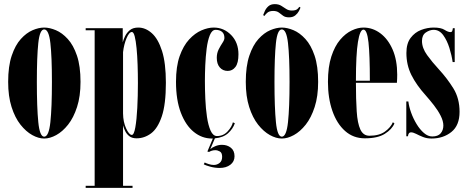

<svg xmlns="http://www.w3.org/2000/svg" viewBox="-20 -660 2270 930"><path d="M194 11Q166.5 11 136.2 -5.8Q106 -22.5 79.2 -56.2Q52.5 -90 36 -141.8Q19.5 -193.5 19.5 -263.5Q19.5 -339.5 36.8 -390.5Q54 -441.5 81 -471.2Q108 -501 138 -513.8Q168 -526.5 194 -526.5Q220 -526.5 250.5 -513.8Q281 -501 308.2 -471.2Q335.5 -441.5 352.8 -390.5Q370 -339.5 370 -263.5Q370 -193.5 353.2 -141.8Q336.5 -90 309.8 -56.2Q283 -22.5 252.5 -5.8Q222 11 194 11ZM194 2Q216.5 2 224 -68.5Q231.5 -139 231.5 -263.5Q231.5 -385 224 -451.2Q216.5 -517.5 194 -517.5Q172.5 -517.5 165.5 -451.2Q158.5 -385 158.5 -263.5Q158.5 -139 165.5 -68.5Q172.5 2 194 2Z M395 250V240H438.5V-513.5H395V-523.5H574.5V-455Q578 -468.5 586 -485Q594 -501.5 609 -514Q624 -526.5 650 -526.5Q685 -526.5 715.5 -499.2Q746 -472 764.8 -413.2Q783.5 -354.5 783.5 -259Q783.5 -155 763.8 -96.5Q744 -38 711.8 -14Q679.5 10 641.5 10Q619.5 10 606.2 -0.5Q593 -11 586 -25.8Q579 -40.5 576 -53V240H622V250ZM618.5 -6.5Q629 -6.5 635.5 -43.2Q642 -80 645 -137.5Q648 -195 648 -257.5Q648 -302.5 646.5 -346.5Q645 -390.5 641.5 -426.5Q638 -462.5 632.5 -483.8Q627 -505 619 -505Q605.5 -505 593 -475.2Q580.5 -445.5 576 -407.5V-110.5Q576.5 -69 591 -37.8Q605.5 -6.5 618.5 -6.5Z M1006.5 11Q958.5 11 919 -20.8Q879.5 -52.5 856 -114Q832.5 -175.5 832.5 -264Q832.5 -338 850.2 -388.2Q868 -438.5 896.2 -469Q924.5 -499.5 956 -513Q987.5 -526.5 1015 -526.5Q1064.5 -526.5 1099.8 -490.2Q1135 -454 1135 -397Q1135 -355 1120.5 -335.8Q1106 -316.5 1083 -316.5Q1059.5 -316.5 1044.8 -333.2Q1030 -350 1030 -380Q1030 -402.5 1039.2 -420.8Q1048.5 -439 1057.8 -452.8Q1067 -466.5 1067 -476Q1067 -496.5 1055.2 -506Q1043.5 -515.5 1024.5 -515.5Q1007 -515.5 996.5 -489.8Q986 -464 981 -424.8Q976 -385.5 974.2 -343.2Q972.5 -301 972.5 -268Q972.5 -227.5 974.5 -181.2Q976.5 -135 982.5 -94Q988.5 -53 1000.2 -27Q1012 -1 1031 -1Q1062 -1 1082.8 -23.8Q1103.5 -46.5 1108 -67.5L1117.5 -63Q1108 -35.5 1084.5 -14.5Q1061 6.5 1021 10L998.5 62.5Q1005.5 55.5 1021.8 48.5Q1038 41.5 1055 41.5Q1080.5 41.5 1098.2 55.5Q1116 69.5 1116 97Q1116 122.5 1095.8 138Q1075.5 153.5 1044 153.5Q1020 153.5 997.2 147Q974.5 140.5 967 136L971.5 127Q976.5 130 990 134.5Q1003.5 139 1015.5 139Q1031.5 139 1043.8 129.2Q1056 119.5 1056 99.5Q1056 80 1045 73.8Q1034 67.5 1023 67.5Q1007 67.5 992.5 76L984.5 74L1011 11Q1009 11 1006.5 11Z M1345 11Q1317.5 11 1287.2 -5.8Q1257 -22.5 1230.2 -56.2Q1203.5 -90 1187 -141.8Q1170.5 -193.5 1170.5 -263.5Q1170.5 -339.5 1187.8 -390.5Q1205 -441.5 1232 -471.2Q1259 -501 1289 -513.8Q1319 -526.5 1345 -526.5Q1371 -526.5 1401.5 -513.8Q1432 -501 1459.2 -471.2Q1486.5 -441.5 1503.8 -390.5Q1521 -339.5 1521 -263.5Q1521 -193.5 1504.2 -141.8Q1487.5 -90 1460.8 -56.2Q1434 -22.5 1403.5 -5.8Q1373 11 1345 11ZM1345 2Q1367.5 2 1375 -68.5Q1382.5 -139 1382.5 -263.5Q1382.5 -385 1375 -451.2Q1367.5 -517.5 1345 -517.5Q1323.5 -517.5 1316.5 -451.2Q1309.5 -385 1309.5 -263.5Q1309.5 -139 1316.5 -68.5Q1323.5 2 1345 2ZM1380 -576Q1361.5 -576 1351.2 -583.8Q1341 -591.5 1330.8 -599.2Q1320.5 -607 1303 -607Q1284 -607 1273.5 -597.2Q1263 -587.5 1261.5 -583L1254.5 -586.5Q1257 -593.5 1262.8 -606.5Q1268.5 -619.5 1280 -629.8Q1291.5 -640 1311 -640Q1329.5 -640 1342 -632.2Q1354.5 -624.5 1366 -616.8Q1377.5 -609 1393.5 -609Q1411 -609 1419.2 -615.2Q1427.5 -621.5 1429 -627L1435.5 -623.5Q1433.5 -617 1427.5 -605.8Q1421.5 -594.5 1410 -585.2Q1398.5 -576 1380 -576Z M1747 10Q1691.5 10 1651.5 -25.5Q1611.5 -61 1590 -122.8Q1568.5 -184.5 1568.5 -263.5Q1568.5 -336 1585 -386.5Q1601.5 -437 1627.8 -467.8Q1654 -498.5 1683.8 -512.5Q1713.5 -526.5 1740.5 -526.5Q1785 -526.5 1822.2 -498.8Q1859.5 -471 1881.8 -420Q1904 -369 1904 -298Q1904 -278.5 1902.5 -259H1704Q1704 -178 1707.8 -120.5Q1711.5 -63 1725.5 -32.8Q1739.5 -2.5 1769.5 -2.5Q1817 -2.5 1845 -23Q1873 -43.5 1883 -68L1890.5 -62Q1878.5 -33.5 1844 -11.8Q1809.5 10 1747 10ZM1740.5 -516.5Q1723.5 -516.5 1713.8 -456.8Q1704 -397 1704 -269H1771.5Q1771.5 -394 1764.8 -455.2Q1758 -516.5 1740.5 -516.5Z M2070 11Q2047.5 11 2028.8 3.5Q2010 -4 1995.8 -11.5Q1981.5 -19 1970.5 -19Q1958 -19 1956 0H1948V-168.5H1958Q1961 -143.5 1971.5 -114.2Q1982 -85 1998 -58.8Q2014 -32.5 2033.5 -15.8Q2053 1 2073.5 1Q2101.5 1 2114.5 -14.2Q2127.5 -29.5 2127.5 -52Q2127.5 -73.5 2114.5 -99.2Q2101.5 -125 2081.8 -150.2Q2062 -175.5 2043 -197Q1996.5 -248.5 1972.5 -297Q1948.5 -345.5 1948.5 -403.5Q1948.5 -449.5 1969 -476.5Q1989.5 -503.5 2019.8 -515Q2050 -526.5 2080.5 -526.5Q2116 -526.5 2133.2 -515.5Q2150.5 -504.5 2161.5 -504.5Q2168.5 -504.5 2170.5 -509.8Q2172.5 -515 2173.5 -523.5H2182.5V-359.5H2172.5Q2168 -391.5 2156.8 -427.8Q2145.5 -464 2126.8 -489.8Q2108 -515.5 2080.5 -515.5Q2061.5 -515.5 2042.8 -502.8Q2024 -490 2024 -461.5Q2024 -427.5 2048.8 -393.2Q2073.5 -359 2105 -325Q2146 -280.5 2176 -232Q2206 -183.5 2206 -118.5Q2206 -52.5 2166.5 -20.8Q2127 11 2070 11Z"/></svg>

Font: Imbue 100pt ExtraBold
Style: Regular
Weight: 800
Designer: Tyler Finck
Foundry: Etcetera Type Company
Version: Version 1.102; ttfautohint (v1.8.3)